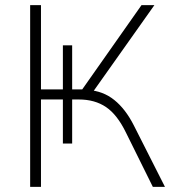

<svg xmlns="http://www.w3.org/2000/svg" viewBox="-20 -725 677 745"><path d="M97 0V-705H139V-378H224V-549H260V-378H299L529 -705H579L334 -359L321 -376Q380 -372 423.5 -337Q467 -302 499 -239L620 0H573L469 -210Q435 -280 391.5 -309.5Q348 -339 286 -339H252L260 -347V-168H224V-339H139V0Z"/></svg>

Font: Mulish ExtraLight
Style: Regular
Weight: 200
Designer: Vernon Adams
Foundry: Vernon Adams
Version: Version 3.603